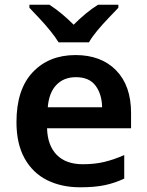

<svg xmlns="http://www.w3.org/2000/svg" viewBox="-20 -786 625 816"><path d="M301 -552Q410 -552 473.5 -487Q537 -422 537 -306V-241H180Q182 -168 221 -128Q260 -88 332 -88Q383 -88 424 -98Q465 -108 508 -127V-27Q468 -8 425 1Q382 10 321 10Q241 10 180 -20.5Q119 -51 84.5 -113Q50 -175 50 -267Q50 -406 119 -479Q188 -552 301 -552ZM303 -458Q251 -458 219.5 -425Q188 -392 183 -330H414Q413 -386 386 -422Q359 -458 303 -458ZM229 -606Q215 -629 193 -656Q171 -683 147 -708.5Q123 -734 105 -753V-766H190Q216 -749 241.5 -728Q267 -707 293 -681Q319 -707 345 -728.5Q371 -750 397 -766H483V-753Q465 -734 440.5 -708.5Q416 -683 393.5 -656Q371 -629 358 -606Z"/></svg>

Font: Noto Sans Thai Looped SemiBold
Style: Regular
Weight: 600
Designer: Sasikarn Vongin, Ben Mitchell
Foundry: The Fontpad Ltd
Version: Version 1.001; ttfautohint (v1.8.4.7-5d5b)